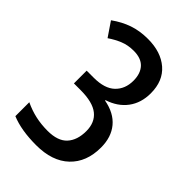

<svg xmlns="http://www.w3.org/2000/svg" viewBox="-218 -866 916 916"><g transform="rotate(45 240.0 -408.0)"><path d="M204 -40Q103 -40 36 -68V-162Q74 -144 112.5 -135.5Q151 -127 194 -127Q263 -127 294.5 -161.5Q326 -196 326 -257Q326 -315 288 -345.5Q250 -376 168 -376H123V-462H171Q244 -462 279.5 -496Q315 -530 315 -586Q315 -634 290 -661Q265 -688 215 -688Q176 -688 144.5 -675Q113 -662 84 -642L35 -714Q78 -745 123 -760.5Q168 -776 223 -776Q311 -776 363.5 -730.5Q416 -685 416 -602Q416 -537 382 -491.5Q348 -446 286 -426V-423Q357 -410 394 -365.5Q431 -321 431 -251Q431 -153 371.5 -96.5Q312 -40 204 -40Z"/></g></svg>

Font: Noto Sans Tamil UI Condensed Medium
Style: Regular
Weight: 500
Width: 3
Designer: Jelle Bosma - Monotype Design Team
Foundry: Monotype Imaging Inc.
Version: Version 2.004; ttfautohint (v1.8.4.7-5d5b)